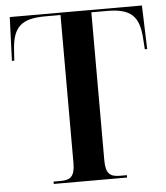

<svg xmlns="http://www.w3.org/2000/svg" viewBox="-52 -760 698 806"><g transform="rotate(-5 297.5 -357.0)"><path d="M142 0H451V-10H421C381 -10 362 -24 362 -80V-704H427C528 -704 563 -671 569 -575L572 -530H582L576 -714H19L12 -530H22L25 -575C31 -671 67 -704 167 -704H232V-80C232 -24 213 -10 173 -10H142Z"/></g></svg>

Font: Noto Serif Display SemiCondensed SemiBold
Style: Regular
Weight: 600
Width: 4
Designer: Monotype Design Team
Foundry: Monotype Imaging Inc.
Version: Version 2.009